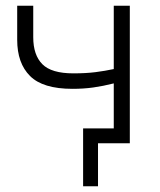

<svg xmlns="http://www.w3.org/2000/svg" viewBox="-20 -500 558 670"><path d="M270 150V-52H377V-209Q339.5 -199.5 305.8 -194.8Q272 -190 233 -190Q129.5 -190 84.8 -234.8Q40 -279.5 40 -361V-480H96V-370Q96 -308 127.8 -276Q159.5 -244 236 -244Q279.5 -244 313 -248.2Q346.5 -252.5 377 -259V-480H433V0H322V150Z"/></svg>

Font: Geologica Thin
Style: Regular
Weight: 100
Designer: Sindre Bremnes, Frode Helland
Foundry: Monokrom Skriftforlag AS
Version: Version 1.010; ttfautohint (v1.8.4.7-5d5b);gftools[0.9.28]